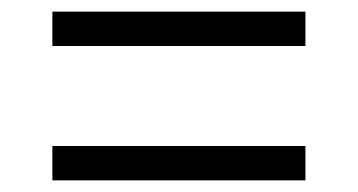

<svg xmlns="http://www.w3.org/2000/svg" viewBox="-20 -515 615 330"><path d="M70 -436H505V-495H70ZM70 -205H505V-264H70Z"/></svg>

Font: Montserrat Lite
Style: Regular
Weight: 400
Designer: Julieta Ulanovsky
Foundry: Julieta Ulanovsky
Version: Version 7.200;PS 007.200;hotconv 1.0.88;makeotf.lib2.5.64775